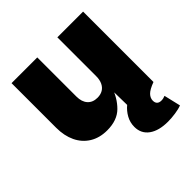

<svg xmlns="http://www.w3.org/2000/svg" viewBox="-197 -682 1033 1033"><g transform="rotate(-45 319.5 -165.0)"><path d="M231.9 8.3Q174.8 8.3 133.1 -17.3Q91.3 -43 69.3 -89.1Q47.4 -135.3 47.4 -195.8V-535.6H243.2V-237.8Q243.2 -197.8 263.2 -175.3Q283.2 -152.8 319.3 -152.8Q343.3 -152.8 360.4 -163.1Q377.4 -173.3 386.7 -192.9Q396 -212.4 396 -240.2V-535.6H591.8V0H404.8L402.3 -140.6H414.6Q394 -76.7 351.3 -34.2Q308.6 8.3 231.9 8.3ZM496.6 206.5Q427.2 206.5 387.7 178Q348.1 149.4 348.1 98.1Q348.1 64.5 364 35.9Q379.9 7.3 404.8 -13.2L591.8 0Q549.8 15.6 533.9 32.2Q518.1 48.8 518.1 68.8Q518.1 84.5 526.6 92.8Q535.2 101.1 551.3 101.1Q559.1 101.1 566.7 99.4Q574.2 97.7 581.1 94.7L603.5 189.9Q583.5 197.8 553.2 202.1Q522.9 206.5 496.6 206.5Z"/></g></svg>

Font: Inter 20pt Black
Style: Regular
Weight: 900
Version: Version 4.001;git-66647c0bb